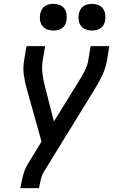

<svg xmlns="http://www.w3.org/2000/svg" viewBox="-20 -769 640 994"><path d="M85 205 87 198Q92 166 100.5 135Q109 104 127 75L195 -36L119 -307Q109 -342 103.5 -380Q98 -418 105 -457L117 -530H214L201 -457Q196 -423 199.5 -391Q203 -359 211 -328L259 -140L389 -350Q397 -363 404.5 -376Q412 -389 418.5 -402Q425 -415 430 -429Q435 -443 437 -457L449 -530H546L534 -456Q527 -417 509.5 -379.5Q492 -342 470 -307L208 119Q197 137 192 157.5Q187 178 183 198L182 205ZM456 -611Q440 -611 424.5 -616.5Q409 -622 399.5 -634.5Q390 -647 387.5 -663.5Q385 -680 388 -697Q390 -708 396 -719Q402 -730 412 -737Q422 -744 433.5 -746.5Q445 -749 456 -749Q473 -749 488 -743.5Q503 -738 512.5 -725.5Q522 -713 524.5 -696.5Q527 -680 524 -663Q523 -652 517 -641Q511 -630 501 -623Q491 -616 479.5 -613.5Q468 -611 456 -611ZM256 -611Q240 -611 224.5 -616.5Q209 -622 199.5 -634.5Q190 -647 187.5 -663.5Q185 -680 188 -697Q190 -708 196 -719Q202 -730 212 -737Q222 -744 233.5 -746.5Q245 -749 256 -749Q273 -749 288 -743.5Q303 -738 312.5 -725.5Q322 -713 324.5 -696.5Q327 -680 324 -663Q323 -652 317 -641Q311 -630 301 -623Q291 -616 279.5 -613.5Q268 -611 256 -611Z"/></svg>

Font: Iosevka Curly MdExObl
Style: Regular
Weight: 500
Width: 7
Italic angle: -9°
Monospace: yes
Designer: Belleve Invis
Foundry: Belleve Invis
Version: Version 11.1.0; ttfautohint (v1.8.3)